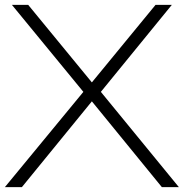

<svg xmlns="http://www.w3.org/2000/svg" viewBox="-20 -770 756 790"><path d="M0 0 323 -392 29 -750H96L358 -431L620 -750H687L395 -392L716 0H646L358 -353L70 0Z"/></svg>

Font: Bounded
Style: Regular
Weight: 200
Designer: Vlad Churkin
Version: Version 1.0